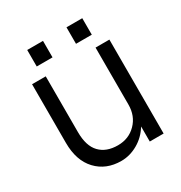

<svg xmlns="http://www.w3.org/2000/svg" viewBox="-158 -761 833 885"><g transform="rotate(-30 259.0 -318.0)"><path d="M321.8 -647.9H405.8V-560.1H321.8ZM112.8 -647.9H196.8V-560.1H112.8ZM126 -203.1Q126 -129.4 160.2 -93.8Q194.3 -58.1 255.9 -58.1Q314 -58.1 352.5 -97.2Q391.1 -136.2 391.1 -196.8V-500H464.8V0H391.1V-80.1Q364.7 -36.6 322 -12.2Q279.3 12.2 233.9 12.2Q152.8 12.2 103 -40.8Q53.2 -93.8 53.2 -188V-500H126Z"/></g></svg>

Font: Overused Grotesk
Style: Regular
Weight: 400
Version: Version 0.002